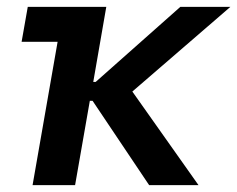

<svg xmlns="http://www.w3.org/2000/svg" viewBox="-20 -540 692 560"><path d="M43 -418H148L75 0H199L242 -246H250L415 0H559L366 -273L652 -520H506L259 -301H252L290 -520H61Z"/></svg>

Font: Fixel Display SemiBold
Style: Italic
Weight: 600
Italic angle: -10°
Designer: AlfaBravo + MacPaw
Foundry: Kyrylo Tkachov, Marchela Mozhyna, Serhii Makarenko, Maria Weinstein, Zakhar Kryvoshyya
Version: Version 1.210;Glyphs 3.2 (3217)